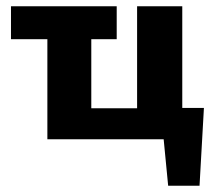

<svg xmlns="http://www.w3.org/2000/svg" viewBox="-20 -444 687 612"><path d="M417 0V-424H561V0ZM15 -319V-424H352V-319ZM203 0V-99H491V0ZM131 0V-424H271V0ZM488 0V-100H630L570 0ZM516 148 492 -100H630L616 148Z"/></svg>

Font: Ysabeau ExtraBold
Style: Regular
Weight: 800
Designer: Christian Thalmann (Catharsis Fonts)
Version: Version 2.002